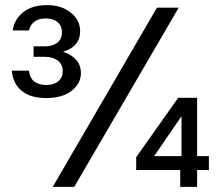

<svg xmlns="http://www.w3.org/2000/svg" viewBox="-20 -730 852 750"><path d="M161 -347Q100 -347 65.5 -374.5Q31 -402 26 -454H93Q97 -423 115.5 -410.5Q134 -398 160 -398Q190 -398 207.5 -412.5Q225 -427 225 -452Q225 -479 205.5 -493.5Q186 -508 157 -508H111V-549H156Q185 -549 203.5 -563Q222 -577 222 -604Q222 -629 205 -643.5Q188 -658 159 -658Q131 -658 114.5 -645.5Q98 -633 93 -611H30Q35 -653 69.5 -681.5Q104 -710 165 -710Q219 -710 256 -681Q293 -652 293 -608Q293 -577 275.5 -557Q258 -537 228 -529V-527Q257 -518 276.5 -497.5Q296 -477 296 -444Q296 -404 260 -375.5Q224 -347 161 -347ZM186 0 593 -700H678L270 0ZM684 0V-66H512V-116L676 -348H750V-120H796V-66H750V0ZM582 -120H689V-276Z"/></svg>

Font: DM Sans
Style: Regular
Weight: 400
Designer: Colophon Foundry, Jonny Pinhorn
Foundry: Colophon Foundry
Version: Version 4.004; ttfautohint (v1.8.4.7-5d5b)